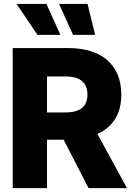

<svg xmlns="http://www.w3.org/2000/svg" viewBox="-20 -977 686 997"><path d="M45.9 0V-727.5H331.1Q467.3 -727.5 538.6 -663.3Q609.9 -599.1 609.9 -485.8Q609.9 -338.4 485.8 -281.2L639.6 0H439.9L310.5 -251.5H224.1V0ZM224.1 -393.1H318.8Q378.4 -393.1 406.2 -416.7Q434.1 -440.4 434.1 -485.8Q434.1 -531.2 406.2 -555.7Q378.4 -580.1 318.4 -580.1H224.1ZM174.8 -795.9 65.9 -956.5H221.2L293.5 -795.9ZM359.4 -795.9 286.6 -956.5H434.6L474.1 -795.9Z"/></svg>

Font: Inter Display Extra Bold
Style: Regular
Weight: 800
Designer: Rasmus Andersson
Foundry: rsms
Version: Version 4.000;git-4fc901f